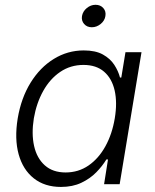

<svg xmlns="http://www.w3.org/2000/svg" viewBox="-20 -757 638 789"><path d="M230.5 11.2Q163.6 11.2 118.9 -24.2Q74.2 -59.6 56.6 -123Q39.1 -186.5 52.7 -270Q66.9 -354.5 105.7 -417.2Q144.5 -480 201.2 -514.9Q257.8 -549.8 324.2 -549.8Q372.6 -549.8 402.8 -533Q433.1 -516.1 449.7 -490.5Q466.3 -464.8 473.1 -438.5H478.5L495.6 -542.5H561.5L471.7 0H407.7L423.8 -101.6H417Q400.9 -74.7 375.5 -48.8Q350.1 -22.9 314.2 -5.9Q278.3 11.2 230.5 11.2ZM249.5 -48.3Q302.2 -48.3 343.8 -76.9Q385.3 -105.5 413.1 -155.8Q440.9 -206.1 451.7 -271Q462.4 -335.4 451.2 -385Q439.9 -434.6 407.7 -462.4Q375.5 -490.2 323.2 -490.2Q269.5 -490.2 227.3 -461.4Q185.1 -432.6 157.5 -383.1Q129.9 -333.5 119.1 -271Q108.9 -207.5 120.1 -157.2Q131.3 -106.9 164.1 -77.6Q196.8 -48.3 249.5 -48.3ZM357.4 -645Q337.4 -645 325.7 -658.4Q314 -671.9 316.9 -690.9Q320.3 -710.4 336.7 -723.9Q353 -737.3 372.6 -737.3Q392.6 -737.3 404.5 -723.9Q416.5 -710.4 413.1 -690.9Q410.2 -671.9 393.6 -658.4Q377 -645 357.4 -645Z"/></svg>

Font: Inter 16pt Light
Style: Italic
Weight: 300
Italic angle: -9.3988°
Version: Version 4.001;git-66647c0bb